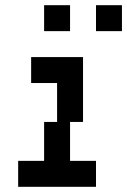

<svg xmlns="http://www.w3.org/2000/svg" viewBox="-20 -720 490 740"><path d="M300 -500H100V-400H200V-250H150V-100H50V0H350V-100H250V-250H300ZM150 -600H250V-700H150ZM350 -600H450V-700H350Z"/></svg>

Font: LS-VG5000 Shifted
Style: Regular
Weight: 400
Designer: Justin Bihan, 2021
Foundry: Justin Bihan, 2021
Version: Version 1.000;Glyphs 3.1.2 (3151)